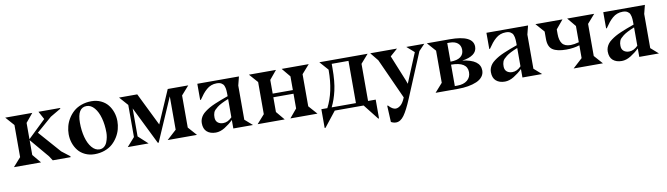

<svg xmlns="http://www.w3.org/2000/svg" viewBox="-37 -1078 6506 1872"><g transform="rotate(-10 3216.0 -142.0)"><path d="M293.9 0H25.9L102.1 -85.9V-403.8L25.9 -490.2H293.9L222.2 -403.8V-242.2L397.9 -411.1L355 -490.2H569.8V-482.9L465.8 -421.9L314 -290L505.9 -71.8L586.9 -8.8V0H410.2L381.8 -43.9L222.2 -232.9V-85.9Z M1097.2 -267.1Q1097.2 -227.5 1086.9 -188.5Q1076.7 -149.4 1054.4 -113Q1032.2 -76.7 1001 -48.8Q969.7 -21 923.8 -4.4Q877.9 12.2 824.2 12.2Q772.9 12.2 730.7 -7.6Q688.5 -27.3 661.9 -60.5Q635.3 -93.8 621.1 -135.5Q606.9 -177.2 606.9 -223.1Q606.9 -262.7 617.2 -301.8Q627.4 -340.8 649.7 -377Q671.9 -413.1 703.4 -440.9Q734.9 -468.8 780.8 -485.4Q826.7 -502 880.4 -502Q932.1 -502 974.1 -482.2Q1016.1 -462.4 1042.5 -429.4Q1068.8 -396.5 1083 -354.7Q1097.2 -313 1097.2 -267.1ZM826.2 -463.9Q734.4 -463.9 734.4 -314Q734.4 -235.8 752 -170.4Q769.5 -105 803 -65.4Q836.4 -25.9 878.9 -25.9Q905.3 -25.9 924.6 -41.5Q943.8 -57.1 953.6 -81.8Q963.4 -106.4 967.8 -130.1Q972.2 -153.8 972.2 -175.8Q972.2 -253.9 954.3 -319.3Q936.5 -384.8 902.8 -424.3Q869.1 -463.9 826.2 -463.9Z M1761.7 -403.8V-85.9L1837.9 0H1547.9L1642.1 -85.9V-416L1457 9.8H1448.7L1265.1 -362.8V-85.9L1358.9 0H1152.8L1229 -85.9V-403.8L1152.8 -490.2H1333L1493.2 -164.1L1634.8 -490.2H1837.9Z M2197.8 -110.8V-292Q2159.7 -276.9 2131.3 -262.5Q2103 -248 2085.7 -234.4Q2068.4 -220.7 2057.9 -209.7Q2047.4 -198.7 2042.7 -185.1Q2038.1 -171.4 2036.9 -162.1Q2035.6 -152.8 2035.6 -138.2Q2035.6 -104 2056.6 -86.4Q2077.6 -68.8 2110.8 -68.8Q2157.2 -68.8 2197.8 -110.8ZM2392.6 0H2197.8V-84Q2159.7 -46.9 2113.8 -18.6Q2067.9 9.8 2023.9 9.8Q1969.2 9.8 1936.5 -18.6Q1903.8 -46.9 1903.8 -105Q1903.8 -126.5 1911.4 -146Q1918.9 -165.5 1931.4 -181.4Q1943.8 -197.3 1965.3 -213.1Q1986.8 -229 2009 -241.7Q2031.2 -254.4 2064.2 -268.6Q2097.2 -282.7 2126.7 -293.9Q2156.2 -305.2 2197.8 -319.8Q2197.8 -338.4 2197.5 -349.1Q2197.3 -359.9 2196.3 -375.5Q2195.3 -391.1 2192.9 -400.1Q2190.4 -409.2 2186.5 -420.7Q2182.6 -432.1 2176.3 -438.5Q2169.9 -444.8 2161.4 -450.7Q2152.8 -456.5 2140.9 -459.2Q2128.9 -461.9 2113.8 -461.9Q2085 -461.9 2059.8 -452.6Q2034.7 -443.4 2012.7 -424.1Q1990.7 -404.8 1973.4 -383.3Q1956.1 -361.8 1934.6 -330.1H1927.7V-490.2H2339.8L2317.9 -403.8V-64.9H2318.8Z M2706.5 0H2438.5L2514.6 -85.9V-403.8L2438.5 -490.2H2706.5L2634.8 -403.8V-268.1H2834.5V-403.8L2762.7 -490.2H3030.8L2954.6 -403.8V-85.9L3030.8 0H2762.7L2834.5 -85.9V-231.9H2634.8V-85.9Z M3177.7 -36.1H3418V-454.1H3252V-410.2Q3252 -278.8 3231.7 -190.9Q3211.4 -103 3177.7 -36.1ZM3613.8 -36.1V149.9H3606L3487.8 0H3202.1L3084 149.9H3075.7V-36.1H3134.8Q3211.9 -183.1 3211.9 -397.9V-403.8L3135.7 -490.2H3613.8L3538.1 -403.8V-36.1Z M3639.6 -490.2H3904.8L3831.5 -425.8L3936.5 -168L3948.7 -133.8L4069.8 -425.8L3996.6 -490.2H4174.8L4115.7 -428.2L3931.6 12.2Q3887.2 118.7 3851.3 168.2Q3815.4 217.8 3771.5 217.8Q3746.1 217.8 3721.7 204.1L3713.9 42H3721.7Q3759.3 84 3791.5 84Q3815.4 84 3840.6 63Q3865.7 42 3886.7 -9.8L3705.6 -409.2Z M4396.5 -32.2H4422.4Q4483.9 -32.2 4520 -61.8Q4556.2 -91.3 4556.2 -142.1Q4556.2 -244.1 4396.5 -244.1ZM4396.5 -458V-273.9Q4462.4 -273.9 4495.4 -298.6Q4528.3 -323.2 4528.3 -368.2Q4528.3 -411.1 4499.5 -434.6Q4470.7 -458 4420.4 -458ZM4422.4 0H4200.2L4276.4 -85.9V-403.8L4200.2 -490.2H4426.3Q4658.2 -490.2 4658.2 -376Q4658.2 -329.6 4619.4 -301.5Q4580.6 -273.4 4511.2 -264.2Q4686.5 -242.2 4686.5 -136.2Q4686.5 -101.1 4665.5 -74.5Q4644.5 -47.9 4607.4 -32Q4570.3 -16.1 4523.7 -8.1Q4477.1 0 4422.4 0Z M5060.1 -110.8V-292Q5022 -276.9 4993.7 -262.5Q4965.3 -248 4948 -234.4Q4930.7 -220.7 4920.2 -209.7Q4909.7 -198.7 4905 -185.1Q4900.4 -171.4 4899.2 -162.1Q4897.9 -152.8 4897.9 -138.2Q4897.9 -104 4918.9 -86.4Q4939.9 -68.8 4973.1 -68.8Q5019.5 -68.8 5060.1 -110.8ZM5254.9 0H5060.1V-84Q5022 -46.9 4976.1 -18.6Q4930.2 9.8 4886.2 9.8Q4831.5 9.8 4798.8 -18.6Q4766.1 -46.9 4766.1 -105Q4766.1 -126.5 4773.7 -146Q4781.2 -165.5 4793.7 -181.4Q4806.2 -197.3 4827.6 -213.1Q4849.1 -229 4871.3 -241.7Q4893.6 -254.4 4926.5 -268.6Q4959.5 -282.7 4989 -293.9Q5018.6 -305.2 5060.1 -319.8Q5060.1 -338.4 5059.8 -349.1Q5059.6 -359.9 5058.6 -375.5Q5057.6 -391.1 5055.2 -400.1Q5052.7 -409.2 5048.8 -420.7Q5044.9 -432.1 5038.6 -438.5Q5032.2 -444.8 5023.7 -450.7Q5015.1 -456.5 5003.2 -459.2Q4991.2 -461.9 4976.1 -461.9Q4947.3 -461.9 4922.1 -452.6Q4897 -443.4 4875 -424.1Q4853 -404.8 4835.7 -383.3Q4818.4 -361.8 4796.9 -330.1H4790V-490.2H5202.1L5180.2 -403.8V-64.9H5181.2Z M5351.1 -330.1V-403.8L5274.9 -490.2H5543L5471.2 -403.8V-357.9Q5471.2 -296.4 5495.6 -263.2Q5520 -230 5579.1 -230Q5612.3 -230 5661.1 -243.2V-403.8L5589.4 -490.2H5856.9L5781.2 -403.8V-85.9L5856.9 0H5566.9L5661.1 -85.9V-212.9Q5603 -193.8 5529.3 -193.8Q5438.5 -193.8 5394.8 -223.4Q5351.1 -252.9 5351.1 -330.1Z M6216.8 -110.8V-292Q6178.7 -276.9 6150.4 -262.5Q6122.1 -248 6104.7 -234.4Q6087.4 -220.7 6076.9 -209.7Q6066.4 -198.7 6061.8 -185.1Q6057.1 -171.4 6055.9 -162.1Q6054.7 -152.8 6054.7 -138.2Q6054.7 -104 6075.7 -86.4Q6096.7 -68.8 6129.9 -68.8Q6176.3 -68.8 6216.8 -110.8ZM6411.6 0H6216.8V-84Q6178.7 -46.9 6132.8 -18.6Q6086.9 9.8 6043 9.8Q5988.3 9.8 5955.6 -18.6Q5922.9 -46.9 5922.9 -105Q5922.9 -126.5 5930.4 -146Q5938 -165.5 5950.4 -181.4Q5962.9 -197.3 5984.4 -213.1Q6005.9 -229 6028.1 -241.7Q6050.3 -254.4 6083.3 -268.6Q6116.2 -282.7 6145.8 -293.9Q6175.3 -305.2 6216.8 -319.8Q6216.8 -338.4 6216.6 -349.1Q6216.3 -359.9 6215.3 -375.5Q6214.4 -391.1 6211.9 -400.1Q6209.5 -409.2 6205.6 -420.7Q6201.7 -432.1 6195.3 -438.5Q6189 -444.8 6180.4 -450.7Q6171.9 -456.5 6159.9 -459.2Q6147.9 -461.9 6132.8 -461.9Q6104 -461.9 6078.9 -452.6Q6053.7 -443.4 6031.7 -424.1Q6009.8 -404.8 5992.4 -383.3Q5975.1 -361.8 5953.6 -330.1H5946.8V-490.2H6358.9L6336.9 -403.8V-64.9H6337.9Z"/></g></svg>

Font: Bluu Next
Style: Bold
Weight: 700
Designer: Jean-Baptiste Morizot, Igor Stepanchenko (Cyrillic)
Foundry: Igor Stepanchenko
Version: Version 1.005